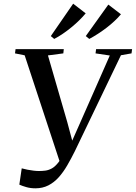

<svg xmlns="http://www.w3.org/2000/svg" viewBox="-20 -1010 738 1043"><path d="M172.5 13Q146 13 123.2 6.5Q100.5 0 85 -7L98 -95.5Q112.5 -91.5 129 -88.2Q145.5 -85 161.8 -83Q178 -81 191.5 -81Q209 -81 226.5 -83.2Q244 -85.5 261.8 -95.2Q279.5 -105 297.5 -128Q315.5 -151 334.5 -193L311.5 -110L114 -709.5L61.5 -720L64.5 -743H326.5L324 -720L240.5 -709L345.5 -346.5L382 -210L351.5 -199L416 -344.5L576.5 -708.5L499 -720L502 -743H697.5L694.5 -720L637 -710L386.5 -188.5Q366.5 -148 345.2 -111.5Q324 -75 299 -47Q274 -19 242.8 -3Q211.5 13 172.5 13ZM256 -814 377.5 -990 445.5 -937.5Q430.5 -919.5 411 -900.2Q391.5 -881 369 -862.5Q346.5 -844 322.5 -827.5Q298.5 -811 274.5 -798.5ZM446 -814 568.5 -985 637 -932.5Q622 -914.5 602.2 -896Q582.5 -877.5 559.8 -860Q537 -842.5 512.8 -826.8Q488.5 -811 465 -798.5Z"/></svg>

Font: Merriweather 120pt Medium
Style: Italic
Weight: 500
Italic angle: -7.8°
Version: Version 2.101